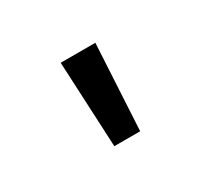

<svg xmlns="http://www.w3.org/2000/svg" viewBox="-50 -838 303 283"><g transform="rotate(-30 101.5 -697.0)"><path d="M123 -624H79L72 -770H131Z"/></g></svg>

Font: SUIT Light
Style: Regular
Weight: 300
Designer: Sunn Youn; Korean Glyphs from Source Han Sans (Sandoll Communications; Soo-young Jang, Joo-yeon Kang)
Foundry: Sunn
Version: Version 1.006